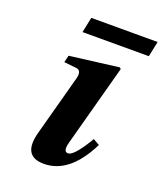

<svg xmlns="http://www.w3.org/2000/svg" viewBox="-127 -749 720 846"><g transform="rotate(20 233.0 -326.0)"><path d="M140 -592 155 -664H466L451 -592ZM108 -107 185 -392Q195 -431 168 -434L110 -440L118 -473L348 -502L354 -496L251 -115Q238 -68 262 -68Q278 -68 302 -97.5Q326 -127 348 -166L378 -149Q298 12 178 12Q76 12 108 -107Z"/></g></svg>

Font: Lingua Franca
Style: Bold Italic
Weight: 700
Italic angle: -13°
Version: Version 1.19